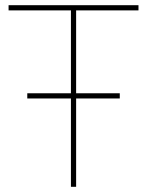

<svg xmlns="http://www.w3.org/2000/svg" viewBox="-20 -719 566 739"><path d="M513 -679H273V-360H441V-340H273V0H253V-340H85V-360H253V-679H13V-699H513Z"/></svg>

Font: Gontserrat Thin
Style: Regular
Weight: 250
Designer: Julieta Ulanovsky
Foundry: Julieta Ulanovsky
Version: Version 6.001